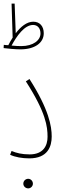

<svg xmlns="http://www.w3.org/2000/svg" viewBox="-24 -871 351 1062"><path d="M89 -598C167 -598 218 -633 218 -687C218 -726 196 -751 160 -751C124 -751 90 -723 63 -687L57 -851H40L46 -663C37 -649 29 -635 22 -621C14 -621 6 -622 -3 -623L-4 -605C19 -602 62 -598 89 -598ZM159 -733C186 -733 200 -712 200 -686C200 -649 161 -616 93 -616C78 -616 61 -617 40 -619C68 -671 111 -733 159 -733ZM32 -15C59 -2 99 5 138 5C241 5 262 -62 262 -116C262 -172 247 -265 139 -434L119 -421C231 -247 239 -170 239 -114C239 -67 217 -17 140 -17C96 -17 66 -25 40 -36ZM132 171C146 171 158 159 158 145C158 130 146 118 132 118C117 118 105 130 105 145C105 159 117 171 132 171Z"/></svg>

Font: Noto Sans Arabic ExtCond Thin
Style: Regular
Weight: 100
Width: 2
Designer: Monotype Design Team, Nadine Chahine, Nizar Qandah and Khaled Hosny
Foundry: Monotype Imaging Inc.
Version: Version 2.012